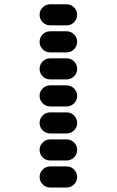

<svg xmlns="http://www.w3.org/2000/svg" viewBox="-20 -881 540 888"><path d="M212.9 -13.7H287.1Q308.6 -13.7 322.8 -28.3Q336.9 -43 336.9 -62.5Q336.9 -82 322.8 -96.7Q308.6 -111.3 287.1 -111.3H212.9Q191.4 -111.3 177.2 -96.7Q163.1 -82 163.1 -62.5Q163.1 -43 177.2 -28.3Q191.4 -13.7 212.9 -13.7ZM212.9 -138.7H287.1Q308.6 -138.7 322.8 -153.3Q336.9 -168 336.9 -187.5Q336.9 -207 322.8 -221.7Q308.6 -236.3 287.1 -236.3H212.9Q191.4 -236.3 177.2 -221.7Q163.1 -207 163.1 -187.5Q163.1 -168 177.2 -153.3Q191.4 -138.7 212.9 -138.7ZM212.9 -263.7H287.1Q308.6 -263.7 322.8 -278.3Q336.9 -293 336.9 -312.5Q336.9 -332 322.8 -346.7Q308.6 -361.3 287.1 -361.3H212.9Q191.4 -361.3 177.2 -346.7Q163.1 -332 163.1 -312.5Q163.1 -293 177.2 -278.3Q191.4 -263.7 212.9 -263.7ZM212.9 -388.7H287.1Q308.6 -388.7 322.8 -403.3Q336.9 -418 336.9 -437.5Q336.9 -457 322.8 -471.7Q308.6 -486.3 287.1 -486.3H212.9Q191.4 -486.3 177.2 -471.7Q163.1 -457 163.1 -437.5Q163.1 -418 177.2 -403.3Q191.4 -388.7 212.9 -388.7ZM212.9 -513.7H287.1Q308.6 -513.7 322.8 -528.3Q336.9 -543 336.9 -562.5Q336.9 -582 322.8 -596.7Q308.6 -611.3 287.1 -611.3H212.9Q191.4 -611.3 177.2 -596.7Q163.1 -582 163.1 -562.5Q163.1 -543 177.2 -528.3Q191.4 -513.7 212.9 -513.7ZM212.9 -638.7H287.1Q308.6 -638.7 322.8 -653.3Q336.9 -668 336.9 -687.5Q336.9 -707 322.8 -721.7Q308.6 -736.3 287.1 -736.3H212.9Q191.4 -736.3 177.2 -721.7Q163.1 -707 163.1 -687.5Q163.1 -668 177.2 -653.3Q191.4 -638.7 212.9 -638.7ZM212.9 -763.7H287.1Q308.6 -763.7 322.8 -778.3Q336.9 -793 336.9 -812.5Q336.9 -832 322.8 -846.7Q308.6 -861.3 287.1 -861.3H212.9Q191.4 -861.3 177.2 -846.7Q163.1 -832 163.1 -812.5Q163.1 -793 177.2 -778.3Q191.4 -763.7 212.9 -763.7Z"/></svg>

Font: Workbench
Style: Regular
Weight: 400
Designer: Jens Kutilek
Foundry: Jens Kutilek
Version: Version 2.001